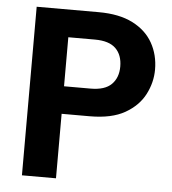

<svg xmlns="http://www.w3.org/2000/svg" viewBox="-51 -745 711 792"><g transform="rotate(5 304.5 -349.0)"><path d="M69 0V-698H326Q411 -698 467 -669.5Q523 -641 550.5 -592Q578 -543 578 -482Q578 -429 552.5 -379.5Q527 -330 472 -298.5Q417 -267 326 -267H210V0ZM210 -381H320Q379 -381 406.5 -408.5Q434 -436 434 -482Q434 -530 406.5 -557Q379 -584 320 -584H210Z"/></g></svg>

Font: Parkinsans SemiBold
Style: Regular
Weight: 600
Designer: Red Stone, Indian Type Foundry
Foundry: Indian Type Foundry
Version: Version 1.000